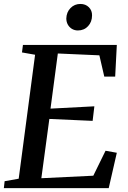

<svg xmlns="http://www.w3.org/2000/svg" viewBox="-25 -976 662 996"><path d="M-5 0 -1 -36 72 -49 157 -692 89 -704 94 -743H581L572.5 -578.5H516L490.5 -689L275 -698.5L237 -412.5L464.5 -424.5L455.5 -349L231 -359L189.5 -51.5L459 -64.5L522.5 -194L581 -183.5L539 0ZM379 -818Q362 -818 348.2 -826.2Q334.5 -834.5 326.8 -848.5Q319 -862.5 319 -880.5Q320 -913 340.8 -934.2Q361.5 -955.5 392 -955.5Q419 -955.5 436 -938.5Q453 -921.5 452.5 -896Q452.5 -862.5 431.8 -840.2Q411 -818 379 -818Z"/></svg>

Font: Merriweather 48pt Medium
Style: Italic
Weight: 500
Italic angle: -7.8°
Version: Version 2.101